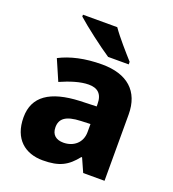

<svg xmlns="http://www.w3.org/2000/svg" viewBox="-140 -873 890 989"><g transform="rotate(20 305.0 -378.0)"><path d="M333 -766H145V-756C187 -718 289 -640 341 -606H454V-620C421 -657 364 -721 333 -766ZM326 -559C232 -559 155 -541 95 -510L144 -397C196 -420 251 -438 297 -438C344 -438 373 -416 373 -359V-346L282 -343C122 -336 38 -280 38 -165C38 -46 110 10 206 10C298 10 341 -15 388 -74H392L425 0H542V-363C542 -491 464 -559 326 -559ZM323 -248 374 -250V-206C374 -147 330 -112 275 -112C236 -112 210 -131 210 -173C210 -219 239 -245 323 -248Z"/></g></svg>

Font: Noto Sans Lao UI ExtBd
Style: Regular
Weight: 800
Designer: Monotype Design Team
Foundry: Monotype Imaging Inc.
Version: Version 2.000